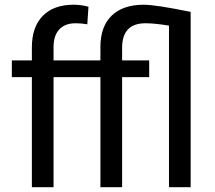

<svg xmlns="http://www.w3.org/2000/svg" viewBox="-20 -780 894 800"><path d="M112.8 0V-458.5H29.3V-528.3H112.8V-582.5Q112.8 -667.5 158.2 -713.9Q203.6 -760.3 286.6 -760.3Q317.9 -760.3 348.6 -752L343.8 -678.7Q320.8 -683.1 294.9 -683.1Q251 -683.1 227.1 -657.5Q203.1 -631.8 203.1 -584V-528.3H398.4V-585.9Q398.9 -670.4 445.8 -715.3Q492.7 -760.3 579.1 -760.3Q628.4 -760.3 774.4 -730.5V0H684.1V-673.3Q623.5 -683.1 586.4 -683.1Q488.8 -683.1 488.8 -580.6V-528.3H601.6V-458.5H488.8V0H398.4V-458.5H203.1V0Z"/></svg>

Font: f72954
Style: 9700840
Weight: 400
Designer: Google
Version: Version 2.137; 2017